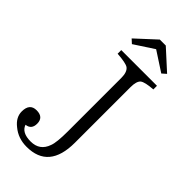

<svg xmlns="http://www.w3.org/2000/svg" viewBox="-287 -963 1045 1045"><g transform="rotate(45 236.0 -440.0)"><path d="M155.8 -713.9H430.7V-686Q369.6 -681.6 352.1 -668Q334 -652.8 334 -606.9V-179.2Q334 22.9 163.6 22.9Q98.1 22.9 51.8 -16.1Q8.8 -49.8 8.8 -94.7Q8.8 -156.7 62 -156.7Q115.7 -156.7 115.7 -106.9Q115.7 -62.5 74.7 -58.1Q89.8 -13.2 158.7 -13.2Q228.5 -13.2 251 -79.1Q263.2 -110.4 263.2 -195.8V-606.9Q263.2 -652.8 241.2 -668.9Q223.1 -681.2 155.8 -686ZM263.7 -902.8H309.6L423.8 -798.8L399.9 -777.8L286.6 -851.6L173.8 -777.8L150.9 -798.8Z"/></g></svg>

Font: I.MingCP
Style: Regular
Weight: 400
Designer: I.Font Project
Version: Version 8.000; Sep 06, 2022